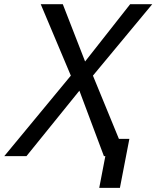

<svg xmlns="http://www.w3.org/2000/svg" viewBox="-82 -749 750 921"><path d="M423.3 0H416.5L298.8 -314L44.9 0H-61.5L257.8 -386.2L113.3 -729H219.2L326.2 -454.1L542.5 -729H648.4L363.8 -386.2L488.3 -83H538.6L493.2 152.3H394Z"/></svg>

Font: Hack
Style: Italic
Weight: 400
Italic angle: -11°
Monospace: yes
Designer: Christopher Simpkins
Foundry: Christopher Simpkins
Version: Version 2.019; ttfautohint (v1.4.1) -l 4 -r 80 -G 350 -x 0 -